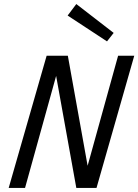

<svg xmlns="http://www.w3.org/2000/svg" viewBox="-20 -931 685 951"><path d="M258 -555 104 0H23L211 -655H316L414 -110L565 -655H645L458 0H358ZM358 -911 543 -768 510 -726 315 -854Z"/></svg>

Font: Intel One Mono
Style: Italic
Weight: 400
Italic angle: -16°
Monospace: yes
Designer: Fred Shallcrass
Foundry: Frere-Jones Type LLC
Version: Version 1.400;hotconv 1.1.0;makeotfexe 2.6.0;FJTRelease1.4